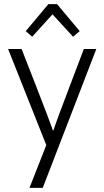

<svg xmlns="http://www.w3.org/2000/svg" viewBox="-20 -705 503 925"><path d="M213 -685H255L364 -555L332 -528L233 -636L135 -528L104 -555ZM122 200 203 -6 19 -469H84Q122 -371 154 -290Q167 -255 180.5 -221Q194 -187 205 -157.5Q216 -128 224 -106.5Q232 -85 235 -76H237Q240 -85 247.5 -106.5Q255 -128 266 -157.5Q277 -187 290 -221Q303 -255 316 -290Q347 -371 384 -469H444L186 200Z"/></svg>

Font: Post Grotesk Light
Style: Light
Weight: 300
Version: Version 1.0